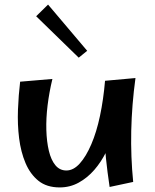

<svg xmlns="http://www.w3.org/2000/svg" viewBox="-20 -807 678 839"><path d="M241 12Q184 12 148 -17Q112 -46 91.5 -94.5Q71 -143 63.5 -203Q56 -263 58.5 -327.5Q61 -392 68 -450L209 -462Q195 -404 188 -347Q181 -290 182.5 -239Q184 -188 193.5 -148Q203 -108 222 -85Q241 -62 270 -62Q301 -62 328.5 -92.5Q356 -123 379 -176.5Q402 -230 417 -301Q432 -372 439 -454L493 -317Q491 -277 478 -231.5Q465 -186 443.5 -142.5Q422 -99 392 -64.5Q362 -30 324 -9Q286 12 241 12ZM459 10Q449 -57 443 -115Q437 -173 435 -226.5Q433 -280 434 -336Q435 -392 439 -454L572 -466Q556 -349 553.5 -235.5Q551 -122 562 -12ZM324 -555 138 -736 190 -787 361 -585Z"/></svg>

Font: Marhey Light
Style: Regular
Weight: 400
Version: Version 1.000